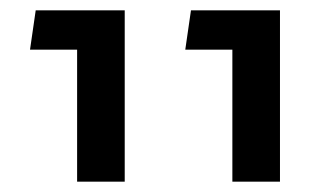

<svg xmlns="http://www.w3.org/2000/svg" viewBox="-20 -613 639 371"><path d="M429 -262V-593H521V-262ZM338 -517 349 -593H481V-517ZM129 -262V-593H221V-262ZM38 -517 49 -593H181V-517Z"/></svg>

Font: Noto Sans Hebrew Thin
Style: Regular
Weight: 400
Version: Version 3.001